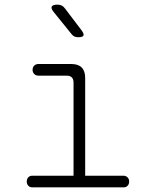

<svg xmlns="http://www.w3.org/2000/svg" viewBox="-20 -805 640 825"><path d="M510 -50Q521 -50 528 -43Q535 -36 535 -25Q535 -14 528.5 -7Q522 0 511 0H119Q108 0 101.5 -7Q95 -14 95 -25Q95 -36 101.5 -43Q108 -50 119 -50H296V-450Q296 -465 288.5 -472.5Q281 -480 266 -480H145Q134 -480 127 -487Q120 -494 120 -505Q120 -516 127 -523Q134 -530 145 -530H286Q316 -530 331 -515Q346 -500 346 -470V-50ZM287 -659 211 -753Q198 -769 202.5 -777Q207 -785 227 -785Q238 -785 245.5 -781Q253 -777 259 -769L331 -674Q342 -659 338.5 -652Q335 -645 316 -645Q307 -645 300 -648Q293 -651 287 -659Z"/></svg>

Font: Maple Mono NL Thin
Style: Regular
Weight: 250
Monospace: yes
Designer: subframe7536
Version: Version 7.000